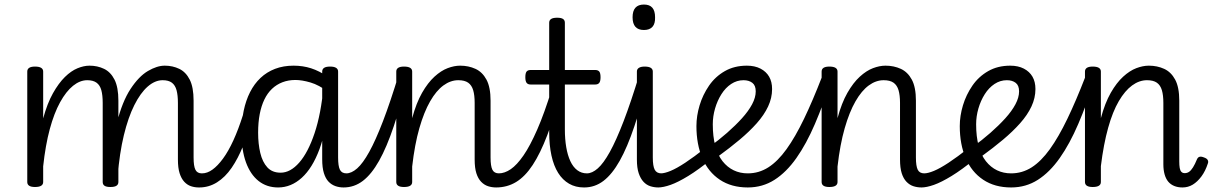

<svg xmlns="http://www.w3.org/2000/svg" viewBox="-20 -808 5341 845"><path d="M855 17Q837 17 820.5 11.5Q804 6 791 -8Q778 -22 770.5 -45.5Q763 -69 763 -106V-355Q763 -389 757 -411Q751 -433 736.5 -444Q722 -455 696 -455Q662 -455 630 -427Q598 -399 571 -345Q544 -291 525 -212.5Q506 -134 498 -33H470Q471 -174 494.5 -267.5Q518 -361 554.5 -416.5Q591 -472 631 -495.5Q671 -519 705 -519Q740 -519 769 -505Q798 -491 815 -457.5Q832 -424 832 -365V-115Q832 -77 840 -61Q848 -45 868 -45Q880 -45 885.5 -35.5Q891 -26 890 -14Q889 -2 880.5 7.5Q872 17 855 17ZM134 15Q117 15 108.5 9.5Q100 4 100 -7V-493Q100 -504 108.5 -509.5Q117 -515 134 -515Q152 -515 161 -509.5Q170 -504 170 -493V-287Q188 -353 213 -397.5Q238 -442 265.5 -469Q293 -496 321 -507.5Q349 -519 374 -519Q409 -519 438 -505Q467 -491 484 -457.5Q501 -424 501 -365V-7Q501 4 492.5 9.5Q484 15 466 15Q448 15 440 9.5Q432 4 432 -7V-355Q432 -389 426 -411Q420 -433 405 -444Q390 -455 364 -455Q332 -455 301.5 -430.5Q271 -406 244.5 -358Q218 -310 199 -239.5Q180 -169 170 -76V-7Q170 4 161 9.5Q152 15 134 15Z M857 17Q844 17 838 7.5Q832 -2 833 -14Q834 -26 843 -35.5Q852 -45 869 -45Q892 -45 915 -61.5Q938 -78 961.5 -110Q985 -142 1007 -190Q1029 -238 1049 -301Q1054 -313 1064.5 -314.5Q1075 -316 1083.5 -310Q1092 -304 1088 -291Q1073 -224 1050.5 -167.5Q1028 -111 999.5 -69.5Q971 -28 935 -5.5Q899 17 857 17Z M1204 17Q1154 17 1118 -11.5Q1082 -40 1062.5 -93.5Q1043 -147 1043 -223Q1043 -275 1052.5 -320.5Q1062 -366 1080.5 -402.5Q1099 -439 1126.5 -465Q1154 -491 1190.5 -505Q1227 -519 1272 -519Q1313 -519 1349 -507.5Q1385 -496 1425 -469V-403Q1384 -434 1346.5 -445Q1309 -456 1280 -456Q1249 -456 1223 -446Q1197 -436 1177 -417Q1157 -398 1143.5 -370Q1130 -342 1123 -305.5Q1116 -269 1116 -224Q1116 -175 1125.5 -135Q1135 -95 1156.5 -71.5Q1178 -48 1215 -48Q1258 -48 1297 -92.5Q1336 -137 1364.5 -222Q1393 -307 1404 -429L1425 -356Q1417 -235 1386 -151.5Q1355 -68 1308 -25.5Q1261 17 1204 17ZM1492 17Q1473 17 1456 11Q1439 5 1426 -8.5Q1413 -22 1405.5 -46Q1398 -70 1398 -107V-493Q1398 -504 1406.5 -509.5Q1415 -515 1433 -515Q1450 -515 1459 -509.5Q1468 -504 1468 -493V-115Q1468 -77 1476 -61Q1484 -45 1505 -45Q1517 -45 1523 -35.5Q1529 -26 1527.5 -14Q1526 -2 1517.5 7.5Q1509 17 1492 17Z M1492 17Q1479 17 1473 7.5Q1467 -2 1468 -14Q1469 -26 1478 -35.5Q1487 -45 1504 -45Q1527 -45 1552 -67Q1577 -89 1605 -139.5Q1633 -190 1665.5 -274.5Q1698 -359 1736 -484Q1739 -495 1750 -497Q1761 -499 1770.5 -492.5Q1780 -486 1776 -473Q1744 -345 1713 -252.5Q1682 -160 1648.5 -100.5Q1615 -41 1577 -12Q1539 17 1492 17Z M2164 17Q2145 17 2128 11.5Q2111 6 2097.5 -8Q2084 -22 2076.5 -45.5Q2069 -69 2069 -106V-355Q2069 -389 2062.5 -411Q2056 -433 2040.5 -444Q2025 -455 1997 -455Q1963 -455 1931.5 -432Q1900 -409 1873 -362Q1846 -315 1825.5 -243.5Q1805 -172 1794 -75V-7Q1794 4 1785 9.5Q1776 15 1758 15Q1741 15 1732.5 9.5Q1724 4 1724 -7V-493Q1724 -504 1732.5 -509.5Q1741 -515 1758 -515Q1776 -515 1785 -509.5Q1794 -504 1794 -493V-288Q1812 -355 1837.5 -399.5Q1863 -444 1892 -470.5Q1921 -497 1950 -508Q1979 -519 2005 -519Q2042 -519 2072.5 -505Q2103 -491 2121 -457.5Q2139 -424 2139 -365V-115Q2139 -77 2147 -61Q2155 -45 2176 -45Q2188 -45 2194 -35.5Q2200 -26 2199 -14Q2198 -2 2189 7.5Q2180 17 2164 17Z M2163 17Q2150 17 2144 7.5Q2138 -2 2139 -14Q2140 -26 2149 -35.5Q2158 -45 2175 -45Q2201 -45 2228 -63.5Q2255 -82 2284 -124Q2313 -166 2344.5 -238Q2376 -310 2409 -417Q2412 -428 2423.5 -429Q2435 -430 2444 -423.5Q2453 -417 2450 -405Q2419 -293 2388.5 -213Q2358 -133 2324.5 -82Q2291 -31 2251.5 -7Q2212 17 2163 17Z M2550 17Q2513 17 2484.5 0.5Q2456 -16 2436.5 -47Q2417 -78 2407 -123.5Q2397 -169 2397 -228V-436H2316Q2303 -436 2297.5 -443.5Q2292 -451 2292 -468Q2292 -486 2297.5 -493Q2303 -500 2316 -500H2397V-708Q2397 -719 2405.5 -724.5Q2414 -730 2432 -730Q2450 -730 2458 -724.5Q2466 -719 2466 -708V-500H2599Q2612 -500 2617.5 -493Q2623 -486 2623 -468Q2623 -451 2617.5 -443.5Q2612 -436 2599 -436H2466V-238Q2466 -196 2472 -160.5Q2478 -125 2490 -99Q2502 -73 2520.5 -59Q2539 -45 2563 -45Q2576 -45 2582 -35.5Q2588 -26 2586.5 -14Q2585 -2 2576 7.5Q2567 17 2550 17Z M2551 17Q2538 17 2532 7.5Q2526 -2 2527 -14Q2528 -26 2537 -35.5Q2546 -45 2563 -45Q2586 -45 2611 -67Q2636 -89 2664 -139.5Q2692 -190 2724.5 -274.5Q2757 -359 2795 -484Q2798 -495 2809 -497Q2820 -499 2829.5 -492.5Q2839 -486 2835 -473Q2803 -345 2772 -252.5Q2741 -160 2707.5 -100.5Q2674 -41 2636 -12Q2598 17 2551 17Z M2878 17Q2859 17 2842 11.5Q2825 6 2812 -8Q2799 -22 2791 -45.5Q2783 -69 2783 -106V-493Q2783 -504 2792 -509.5Q2801 -515 2817 -515Q2835 -515 2844 -509.5Q2853 -504 2853 -493V-115Q2853 -77 2861.5 -61Q2870 -45 2891 -45Q2903 -45 2908.5 -35.5Q2914 -26 2912.5 -14Q2911 -2 2902.5 7.5Q2894 17 2878 17ZM2814 -676Q2789 -676 2776.5 -690Q2764 -704 2764 -732Q2764 -760 2776.5 -774Q2789 -788 2814 -788Q2839 -788 2851 -774Q2863 -760 2863 -732Q2864 -704 2851.5 -690Q2839 -676 2814 -676Z M2876 17Q2863 17 2857 7.5Q2851 -2 2852 -14Q2853 -26 2862 -35.5Q2871 -45 2888 -45Q2905 -45 2931.5 -56Q2958 -67 2996 -92Q3034 -117 3086 -158Q3096 -165 3105 -162Q3114 -159 3119.5 -150Q3125 -141 3124 -129.5Q3123 -118 3113 -109Q3054 -61 3009 -33.5Q2964 -6 2931.5 5.5Q2899 17 2876 17Z M3100 -160Q3143 -191 3180 -223.5Q3217 -256 3245.5 -287.5Q3274 -319 3290 -349Q3306 -379 3306 -406Q3306 -432 3291 -443.5Q3276 -455 3252 -455Q3223 -455 3198 -438.5Q3173 -422 3155 -393.5Q3137 -365 3127 -330.5Q3117 -296 3117 -261Q3117 -207 3128 -166Q3139 -125 3160 -98.5Q3181 -72 3209 -58.5Q3237 -45 3271 -45Q3283 -45 3289.5 -35.5Q3296 -26 3296 -14Q3296 -2 3290 7.5Q3284 17 3271 17Q3199 17 3148 -17Q3097 -51 3071 -112Q3045 -173 3045 -253Q3045 -298 3059 -344.5Q3073 -391 3100.5 -431Q3128 -471 3170 -495Q3212 -519 3267 -519Q3302 -519 3327 -506Q3352 -493 3365 -470.5Q3378 -448 3378 -416Q3378 -377 3360.5 -339.5Q3343 -302 3310.5 -265.5Q3278 -229 3235 -193Q3192 -157 3141 -120Z M3271 17Q3262 17 3257.5 7.5Q3253 -2 3253 -14Q3253 -26 3257.5 -35.5Q3262 -45 3271 -45Q3320 -45 3361.5 -71.5Q3403 -98 3441.5 -151.5Q3480 -205 3518.5 -285Q3557 -365 3598 -471Q3602 -481 3613.5 -481Q3625 -481 3633.5 -474Q3642 -467 3639 -457Q3604 -350 3566.5 -262.5Q3529 -175 3485 -112.5Q3441 -50 3388.5 -16.5Q3336 17 3271 17Z M4036 17Q4017 17 4000 11.5Q3983 6 3969.5 -8Q3956 -22 3948.5 -45.5Q3941 -69 3941 -106V-355Q3941 -389 3934.5 -411Q3928 -433 3912.5 -444Q3897 -455 3869 -455Q3835 -455 3803.5 -432Q3772 -409 3745 -362Q3718 -315 3697.5 -243.5Q3677 -172 3666 -75V-7Q3666 4 3657 9.5Q3648 15 3630 15Q3613 15 3604.5 9.5Q3596 4 3596 -7V-493Q3596 -504 3604.5 -509.5Q3613 -515 3630 -515Q3648 -515 3657 -509.5Q3666 -504 3666 -493V-288Q3684 -355 3709.5 -399.5Q3735 -444 3764 -470.5Q3793 -497 3822 -508Q3851 -519 3877 -519Q3914 -519 3944.5 -505Q3975 -491 3993 -457.5Q4011 -424 4011 -365V-115Q4011 -77 4019 -61Q4027 -45 4048 -45Q4060 -45 4066 -35.5Q4072 -26 4071 -14Q4070 -2 4061 7.5Q4052 17 4036 17Z M4035 17Q4022 17 4016 7.5Q4010 -2 4011 -14Q4012 -26 4021 -35.5Q4030 -45 4047 -45Q4064 -45 4090.5 -56Q4117 -67 4155 -92Q4193 -117 4245 -158Q4255 -165 4264 -162Q4273 -159 4278.5 -150Q4284 -141 4283 -129.5Q4282 -118 4272 -109Q4213 -61 4168 -33.5Q4123 -6 4090.5 5.5Q4058 17 4035 17Z M4259 -160Q4302 -191 4339 -223.5Q4376 -256 4404.5 -287.5Q4433 -319 4449 -349Q4465 -379 4465 -406Q4465 -432 4450 -443.5Q4435 -455 4411 -455Q4382 -455 4357 -438.5Q4332 -422 4314 -393.5Q4296 -365 4286 -330.5Q4276 -296 4276 -261Q4276 -207 4287 -166Q4298 -125 4319 -98.5Q4340 -72 4368 -58.5Q4396 -45 4430 -45Q4442 -45 4448.5 -35.5Q4455 -26 4455 -14Q4455 -2 4449 7.5Q4443 17 4430 17Q4358 17 4307 -17Q4256 -51 4230 -112Q4204 -173 4204 -253Q4204 -298 4218 -344.5Q4232 -391 4259.5 -431Q4287 -471 4329 -495Q4371 -519 4426 -519Q4461 -519 4486 -506Q4511 -493 4524 -470.5Q4537 -448 4537 -416Q4537 -377 4519.5 -339.5Q4502 -302 4469.5 -265.5Q4437 -229 4394 -193Q4351 -157 4300 -120Z M4430 17Q4421 17 4416.5 7.5Q4412 -2 4412 -14Q4412 -26 4416.5 -35.5Q4421 -45 4430 -45Q4479 -45 4520.5 -71.5Q4562 -98 4600.5 -151.5Q4639 -205 4677.5 -285Q4716 -365 4757 -471Q4761 -481 4772.5 -481Q4784 -481 4792.5 -474Q4801 -467 4798 -457Q4763 -350 4725.5 -262.5Q4688 -175 4644 -112.5Q4600 -50 4547.5 -16.5Q4495 17 4430 17Z M5184 17Q5164 17 5148 10.5Q5132 4 5121.5 -8.5Q5111 -21 5105.5 -40.5Q5100 -60 5100 -85V-355Q5100 -389 5093.5 -411Q5087 -433 5071.5 -444Q5056 -455 5028 -455Q4994 -455 4962.5 -432Q4931 -409 4904 -363Q4877 -317 4857 -245.5Q4837 -174 4825 -77V-7Q4825 4 4816 9.5Q4807 15 4789 15Q4772 15 4763.5 9.5Q4755 4 4755 -7V-493Q4755 -504 4763.5 -509.5Q4772 -515 4789 -515Q4807 -515 4816 -509.5Q4825 -504 4825 -493V-288Q4843 -355 4868.5 -399.5Q4894 -444 4923 -470.5Q4952 -497 4981 -508Q5010 -519 5036 -519Q5073 -519 5103.5 -505Q5134 -491 5152 -457.5Q5170 -424 5170 -365V-98Q5170 -80 5172 -68.5Q5174 -57 5179.5 -51.5Q5185 -46 5194 -46Q5205 -46 5213.5 -52Q5222 -58 5230.5 -71.5Q5239 -85 5248 -107Q5252 -116 5259.5 -118Q5267 -120 5279 -115Q5291 -111 5295 -104Q5299 -97 5296 -89Q5285 -55 5267.5 -31.5Q5250 -8 5229.5 4.5Q5209 17 5184 17Z"/></svg>

Font: Playwrite FR Moderne Light
Style: Regular
Weight: 300
Version: Version 1.002